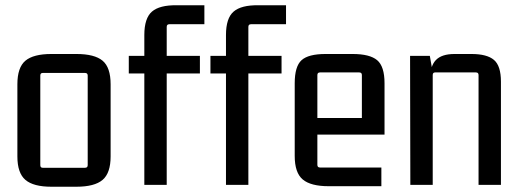

<svg xmlns="http://www.w3.org/2000/svg" viewBox="-20 -702 1970 729"><path d="M303 -425H142Q133 -425 133 -415V-75Q133 -65 142 -65H303Q313 -65 313 -75V-415Q313 -425 303 -425ZM46 -108V-382Q46 -446 76.5 -471.5Q107 -497 175 -497H270Q339 -497 369.5 -471.5Q400 -446 400 -382V-108Q400 -45 369.5 -19Q339 7 270 7H175Q107 7 76.5 -19Q46 -45 46 -108Z M756 -610H623Q613 -610 613 -600V-476L599 -490H739V-423H599L613 -437V0H528V-437L542 -423H469V-490H542L528 -476V-569Q528 -633 557 -658Q586 -683 651 -682H756Z M1066 -610H933Q923 -610 923 -600V-476L909 -490H1049V-423H909L923 -437V0H838V-437L852 -423H779V-490H852L838 -476V-569Q838 -633 867 -658Q896 -683 961 -682H1066Z M1428 5H1228Q1160 5 1129.5 -20.5Q1099 -46 1099 -110V-386Q1099 -450 1125 -473.5Q1151 -497 1216 -497H1319Q1384 -497 1412 -473.5Q1440 -450 1440 -386V-191H1174V-254H1354V-417Q1354 -427 1344 -427H1195Q1185 -427 1185 -417V-76Q1185 -66 1195 -66H1428Z M1706 -497H1770Q1829 -497 1855.5 -474.5Q1882 -452 1882 -392V0H1797V-417Q1797 -427 1787 -427H1632Q1623 -427 1623 -417V0H1538L1537 -490H1612L1623 -427L1613 -402Q1613 -451 1635 -474Q1657 -497 1706 -497Z"/></svg>

Font: Gemunu Libre ExtraLight Medium
Style: Regular
Weight: 500
Version: Version 1.100